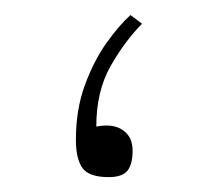

<svg xmlns="http://www.w3.org/2000/svg" viewBox="-20 -238 282 258"><path d="M170.9 -206.1Q148.4 -183.6 128.9 -149.7Q109.4 -115.7 109.4 -67.9Q131.8 -72.3 145 -63.2Q158.2 -54.2 158.2 -35.6Q158.2 -17.6 151.4 -8.8Q144.5 0 126 0Q99.6 0 90.8 -12.2Q82 -24.4 82 -50.3Q82 -90.8 94 -123.5Q106 -156.2 123 -180.2Q140.1 -204.1 155.3 -217.8Z"/></svg>

Font: Vazirmatn FD NL Thin
Style: Regular
Weight: 100
Designer: Saber Rastikerdar
Foundry: Saber Rastikerdar
Version: Version 33.003